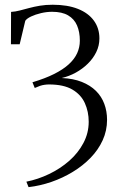

<svg xmlns="http://www.w3.org/2000/svg" viewBox="-20 -550 488 790"><path d="M97.5 220 88.5 197.5Q136.5 188 182.2 166Q228 144 264.8 111.8Q301.5 79.5 323.2 38.5Q345 -2.5 345 -49Q345 -90.5 329.2 -125.5Q313.5 -160.5 277.8 -181.5Q242 -202.5 181.5 -202.5Q173 -202.5 163.8 -201.2Q154.5 -200 144.8 -196.8Q135 -193.5 123 -188L113.5 -211.5Q165.5 -227 202.5 -245.5Q239.5 -264 263 -285.5Q286.5 -307 297.5 -331.2Q308.5 -355.5 308.5 -382.5Q308.5 -418.5 297 -445.2Q285.5 -472 260.2 -486.8Q235 -501.5 194.5 -501.5Q172 -501.5 148.8 -496Q125.5 -490.5 108 -482.2Q90.5 -474 84 -464.5L61 -368H25L25.5 -501Q43 -502 61.2 -506.8Q79.5 -511.5 100 -517Q120.5 -522.5 144.2 -526.5Q168 -530.5 197 -530.5Q257.5 -530.5 300.5 -513.5Q343.5 -496.5 366.2 -465.2Q389 -434 389 -392Q389 -362 376 -335.5Q363 -309 341.2 -287.8Q319.5 -266.5 291.8 -251.2Q264 -236 234 -229Q281.5 -227 316.5 -213Q351.5 -199 374.8 -176Q398 -153 409.2 -122.5Q420.5 -92 420.5 -57Q420.5 -12.5 402.5 27Q384.5 66.5 352.8 99.2Q321 132 279.5 157.2Q238 182.5 191.5 198.5Q145 214.5 97.5 220Z"/></svg>

Font: Merriweather 120pt Light
Style: Regular
Weight: 300
Version: Version 2.100